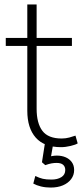

<svg xmlns="http://www.w3.org/2000/svg" viewBox="-20 -655 370 865"><path d="M255 8Q179 8 141 -35Q103 -78 103 -156V-448H6V-484H103V-635H145V-484H304V-448H145V-165Q145 -100 171 -65.5Q197 -31 258 -31Q276 -31 292.5 -35.5Q309 -40 320 -44L330 -9Q321 -3 298 2.5Q275 8 255 8ZM208 190Q185 190 164.5 185Q144 180 130 172L139 138Q158 147 173 150.5Q188 154 212 154Q239 154 256.5 143Q274 132 274 111Q274 96 264.5 87.5Q255 79 235 79Q224 79 212.5 81Q201 83 184 89L169 76L184 -20H222L209 55L191 53Q203 50 214.5 48Q226 46 236 46Q258 46 275.5 53.5Q293 61 303.5 75.5Q314 90 314 111Q314 134 300.5 152Q287 170 263.5 180Q240 190 208 190Z"/></svg>

Font: Nunito Sans 12pt ExtraLight ExtraLight
Style: Regular
Weight: 250
Version: Version 3.101;gftools[0.9.27]